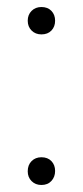

<svg xmlns="http://www.w3.org/2000/svg" viewBox="-20 -520 237 547"><path d="M98 -422Q81 -422 70 -433Q59 -444 59 -461Q59 -478 70 -489Q81 -500 98 -500Q116 -500 126.5 -489Q137 -478 137 -461Q137 -444 126.5 -433Q116 -422 98 -422ZM98 7Q81 7 70 -4Q59 -15 59 -32Q59 -50 70 -61Q81 -72 98 -72Q116 -72 126.5 -61Q137 -50 137 -33Q137 -16 126.5 -4.5Q116 7 98 7Z"/></svg>

Font: Montagu Slab 144pt ExtraLight
Style: Regular
Weight: 250
Version: Version 1.000